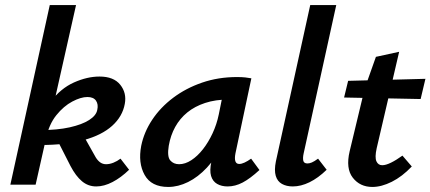

<svg xmlns="http://www.w3.org/2000/svg" viewBox="-20 -731 1704 760"><path d="M21 0 177 -711H281L121 0ZM361 7Q329 7 304.5 -13.5Q280 -34 259 -74L202 -186L305 -204L359 -108Q367 -95 377 -88Q387 -81 400 -81Q414 -81 429 -87Q444 -93 457 -103L491 -59Q459 -28 425.5 -10.5Q392 7 361 7ZM139 -157V-216Q207 -216 256 -227Q305 -238 333 -256Q361 -274 365 -296Q370 -318 360 -332.5Q350 -347 326 -347Q300 -347 266 -329Q232 -311 203 -275Q174 -239 162 -183H120Q138 -273 179 -327Q220 -381 272.5 -404.5Q325 -428 374 -428Q430 -428 456 -395.5Q482 -363 474 -320Q465 -270 424 -233Q383 -196 311.5 -176.5Q240 -157 139 -157Z M646 9Q579 9 552.5 -38.5Q526 -86 539 -154Q550 -208 582.5 -257Q615 -306 665.5 -344Q716 -382 780 -404Q844 -426 918 -426Q938 -426 951 -424.5Q964 -423 975 -421L912 -124Q904 -82 927 -82Q936 -82 948 -87.5Q960 -93 974 -103L1007 -58Q970 -24 940.5 -8.5Q911 7 881 7Q857 7 839.5 -3Q822 -13 815.5 -34.5Q809 -56 817 -92L850 -243L904 -277Q889 -211 861.5 -158Q834 -105 799 -67.5Q764 -30 724.5 -10.5Q685 9 646 9ZM689 -81Q713 -81 737.5 -97Q762 -113 783.5 -140.5Q805 -168 821.5 -203.5Q838 -239 846 -278L866 -377L921 -334Q912 -336 903 -336.5Q894 -337 885 -337Q833 -337 792 -323.5Q751 -310 721.5 -286Q692 -262 673.5 -228.5Q655 -195 648 -154Q641 -111 654 -96Q667 -81 689 -81Z M1139 7Q1114 7 1096 -3Q1078 -13 1071.5 -35Q1065 -57 1072 -92L1208 -711H1311L1182 -124Q1178 -106 1180.5 -95Q1183 -84 1197 -84Q1205 -84 1214.5 -88Q1224 -92 1239 -103L1273 -59Q1239 -26 1205 -9.5Q1171 7 1139 7Z M1454 9Q1405 9 1376.5 -27.5Q1348 -64 1364 -132L1424 -382L1468 -506L1560 -526L1471 -144Q1463 -108 1470 -92.5Q1477 -77 1493 -77Q1507 -77 1527.5 -87Q1548 -97 1573 -115L1610 -72Q1572 -32 1531 -11.5Q1490 9 1454 9ZM1342 -345 1358 -411 1664 -419 1645 -339Z"/></svg>

Font: Ysabeau Infant
Style: Bold Italic
Weight: 700
Italic angle: -12°
Designer: Christian Thalmann (Catharsis Fonts)
Version: Version 2.001;gftools[0.9.30]; featfreeze: ss01,ss02,lnum